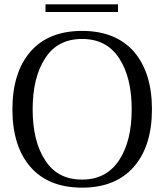

<svg xmlns="http://www.w3.org/2000/svg" viewBox="-20 -852 755 882"><path d="M189 -832C189 -832 189 -797 189 -797C189 -797 522 -797 522 -797C522 -797 522 -832 522 -832C522 -832 189 -832 189 -832ZM120 -85C175 -22 254 10 357 10C460 10 539 -22 595 -86C650 -149 678 -237 678 -350C678 -463 650 -551 595 -615C539 -678 460 -710 357 -710C254 -710 175 -678 120 -615C65 -551 37 -463 37 -350C37 -237 65 -148 120 -85ZM527 -116C488 -57 432 -27 357 -27C282 -27 226 -56 188 -115C149 -174 130 -252 130 -350C130 -447 149 -526 188 -585C226 -644 282 -673 357 -673C432 -673 488 -644 527 -585C566 -526 585 -447 585 -350C585 -253 566 -175 527 -116Z"/></svg>

Font: BUSH 25 TRIRONG
Style: Regular
Weight: 400
Designer: Katatrad Team
Foundry: CadsonDemak